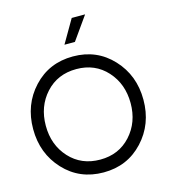

<svg xmlns="http://www.w3.org/2000/svg" viewBox="-142 -1111 1082 1231"><g transform="rotate(-15 399.5 -495.0)"><path d="M450.2 -1000H539.1L430.2 -846.2H360.8ZM393.1 9.8Q233.9 9.8 130.4 -101.6Q26.9 -212.9 26.9 -375Q26.9 -537.1 130.4 -648.4Q233.9 -759.8 393.1 -759.8Q551.3 -759.8 655 -648.4Q758.8 -537.1 758.8 -375Q758.8 -212.9 655 -101.6Q551.3 9.8 393.1 9.8ZM393.1 -75.2Q517.1 -75.2 595.5 -161.6Q673.8 -248 673.8 -375Q673.8 -502.9 595.5 -589.4Q517.1 -675.8 393.1 -675.8Q268.1 -675.8 189.5 -589.4Q110.8 -502.9 110.8 -375Q110.8 -247.1 189.5 -161.1Q268.1 -75.2 393.1 -75.2Z"/></g></svg>

Font: Oakes Grotesk
Style: Regular
Weight: 400
Designer: Samuel Oakes
Foundry: Samuel Oakes
Version: Version 1.0 | wf-rip DC20170320